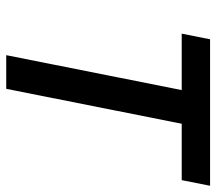

<svg xmlns="http://www.w3.org/2000/svg" viewBox="-59 -635 694 616"><g transform="rotate(90 288.0 -327.0)"><path d="M157 0 269 -563H88L106 -654H576L558 -563H377L265 0Z"/></g></svg>

Font: Source Sans 3 Semibold
Style: Italic
Weight: 600
Italic angle: -11°
Designer: Paul D. Hunt
Foundry: Adobe
Version: Version 3.052;hotconv 1.1.0;makeotfexe 2.6.0